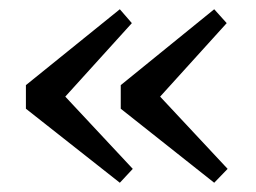

<svg xmlns="http://www.w3.org/2000/svg" viewBox="-20 -432 553 415"><path d="M36 -248 239 -412 265 -382 111 -212V-234L267 -67L239 -37L36 -197ZM241 -248 443 -412 470 -382 316 -212V-234L472 -67L443 -37L241 -197Z"/></svg>

Font: Yrsa
Style: Regular
Weight: 400
Designer: Anna Giedrys (Yrsa+Rasa design), David Brezina (Yrsa art-direction, Rasa art-direction, design)
Foundry: Rosetta Type Foundry
Version: Version 2.004